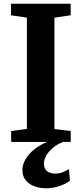

<svg xmlns="http://www.w3.org/2000/svg" viewBox="-20 -763 439 1032"><path d="M124.5 -70V-668L39 -681V-743H360V-681L272.5 -668V-69.5L360 -58.5V0H40V-59ZM226.5 249Q195.5 249 166.5 238.8Q137.5 228.5 119 207Q100.5 185.5 100.5 151.5Q100.5 122 117.2 93Q134 64 164.8 39.5Q195.5 15 235.5 -1L269.5 -5L321 -1Q286.5 12.5 263 32.8Q239.5 53 227.8 75Q216 97 216 116.5Q216 141.5 231.5 155.8Q247 170 277.5 170Q300 170 317 162.8Q334 155.5 350.5 146.5L356 207.5Q337 224 301.2 236.5Q265.5 249 226.5 249Z"/></svg>

Font: Merriweather 20pt
Style: Bold
Weight: 700
Version: Version 2.100